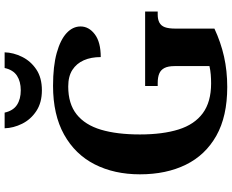

<svg xmlns="http://www.w3.org/2000/svg" viewBox="-104 -864 978 809"><g transform="rotate(-90 384.5 -459.0)"><path d="M423 10Q299 10 217.5 -36Q136 -82 95.5 -164.5Q55 -247 55 -358Q55 -466 97 -548.5Q139 -631 222.5 -677.5Q306 -724 428 -724Q511 -724 566.5 -708.5Q622 -693 650 -667Q678 -641 678 -608Q678 -573 645 -548Q612 -523 549 -523Q549 -564 535.5 -594.5Q522 -625 495 -642.5Q468 -660 425 -660Q352 -660 307.5 -624.5Q263 -589 243 -522Q223 -455 223 -358Q223 -262 244 -195Q265 -128 312.5 -93Q360 -58 438 -58Q457 -58 475.5 -59.5Q494 -61 511 -65V-212Q511 -239 503 -254.5Q495 -270 479.5 -276.5Q464 -283 440 -283H427V-336H741V-283H728Q708 -283 694.5 -276Q681 -269 675 -253Q669 -237 669 -208V-44Q611 -17 551 -3.5Q491 10 423 10ZM409 -771Q357 -771 321.5 -794.5Q286 -818 268 -854.5Q250 -891 249 -928H315Q323 -892 347.5 -876Q372 -860 409 -860Q446 -860 470.5 -876Q495 -892 503 -928H569Q568 -891 550 -854.5Q532 -818 497 -794.5Q462 -771 409 -771Z"/></g></svg>

Font: Noto Serif Armenian
Style: Bold
Weight: 700
Version: Version 2.007